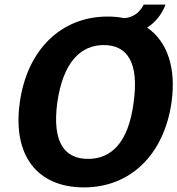

<svg xmlns="http://www.w3.org/2000/svg" viewBox="-20 -805 771 835"><path d="M620 -685C655 -707 683 -741 700 -785H605C587 -748 555 -728 520 -726C497 -731 473 -733 448 -733C247 -733 98 -590 66 -359C34 -130 141 10 345 10C546 10 693 -131 726 -360C747 -511 707 -625 620 -685ZM561 -358C538 -183 463 -114 363 -114C262 -114 206 -184 229 -358C254 -535 331 -609 431 -609C532 -609 586 -536 561 -358Z"/></svg>

Font: United Sans
Style: Bold Italic
Weight: 700
Italic angle: -8°
Designer: Pablo Impallari, Rodrigo Fuenzalida (Modified by Dan O. Williams)
Version: Version 1.000;PS 001.000;hotconv 1.0.88;makeotf.lib2.5.64775